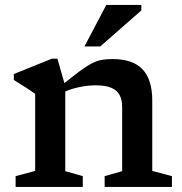

<svg xmlns="http://www.w3.org/2000/svg" viewBox="-20 -736 718 756"><path d="M237 -397V-62L306 -42.5V0H41.5V-42.5L118.5 -63V-366.5Q110 -373 89 -386.8Q68 -400.5 34.5 -421V-444.5L184.5 -505H206ZM392 -42.5 461 -62V-313.5Q461 -343.5 450.5 -362.5Q440 -381.5 417.2 -390.8Q394.5 -400 357 -400Q323.5 -400 289.8 -392.5Q256 -385 230.5 -373L219 -397Q263 -433 291.8 -454.2Q320.5 -475.5 341.2 -486.2Q362 -497 380.8 -500.2Q399.5 -503.5 422.5 -503.5Q503.5 -503.5 541.5 -462.8Q579.5 -422 579.5 -341V-63L657 -42.5V0H392ZM312.5 -553 398.5 -716.5H536.5V-695L374.5 -553Z"/></svg>

Font: Newsreader 9pt Medium
Style: Regular
Weight: 500
Designer: Hugues Gentile
Foundry: Production Type
Version: Version 1.003